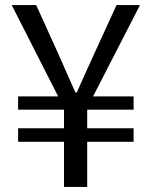

<svg xmlns="http://www.w3.org/2000/svg" viewBox="-20 -733 595 753"><path d="M231 0H322V-177H504V-230H322V-303H504V-355H345L529 -713H437L349 -521C326 -472 305 -423 281 -370H276C252 -423 231 -472 209 -521L122 -713H26L208 -355H51V-303H231V-230H51V-177H231Z"/></svg>

Font: Source Han Sans HK
Style: Regular
Weight: 400
Designer: Ryoko NISHIZUKA 西塚涼子 (kana, bopomofo & ideographs); Paul D. Hunt (Latin, Greek & Cyrillic); Sandoll Communications 산돌커뮤니
Foundry: Adobe
Version: Version 2.000;hotconv 1.0.107;makeotfexe 2.5.65593